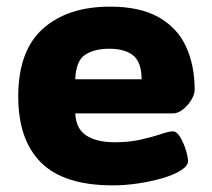

<svg xmlns="http://www.w3.org/2000/svg" viewBox="-20 -551 640 579"><path d="M320 8Q173 8 104 -60.5Q35 -129 35 -260Q35 -398 109.5 -464.5Q184 -531 312 -531Q402 -531 458.5 -499Q515 -467 541 -410.5Q567 -354 567 -280Q567 -266 556.5 -249Q546 -232 531 -220.5Q516 -209 502 -209H207Q209 -163 240 -142.5Q271 -122 327 -122Q369 -122 404.5 -130Q440 -138 465 -146.5Q490 -155 501 -155Q513 -155 523.5 -137.5Q534 -120 540.5 -98.5Q547 -77 547 -65Q547 -51 526 -37.5Q505 -24 471 -14Q437 -4 397.5 2Q358 8 320 8ZM207 -312H407Q407 -362 382.5 -383Q358 -404 309 -404Q265 -404 237 -386Q209 -368 207 -312Z"/></svg>

Font: Asap Semi Expanded ExtraBold
Style: Regular
Weight: 800
Width: 6
Designer: Pablo Cosgaya
Foundry: Omnibus-Type
Version: Version 3.001; ttfautohint (v1.8.4.7-5d5b)